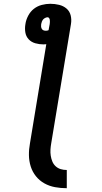

<svg xmlns="http://www.w3.org/2000/svg" viewBox="-20 -755 540 1012"><path d="M332 237Q300 237 270 231.5Q240 226 214 211.5Q188 197 169.5 174Q151 151 142 122.5Q133 94 132.5 63Q132 32 138 0L224 -522Q220 -522 216 -521.5Q212 -521 209 -521Q187 -521 166 -527Q145 -533 131 -548Q117 -563 113.5 -584.5Q110 -606 114 -628Q117 -650 128.5 -672Q140 -694 158.5 -708.5Q177 -723 200 -729Q223 -735 245 -735Q269 -735 291.5 -729.5Q314 -724 330.5 -710Q347 -696 352.5 -674Q358 -652 354 -628L250 0Q247 17 246 33.5Q245 50 247.5 66Q250 82 256 96.5Q262 111 273.5 121.5Q285 132 300 136.5Q315 141 332 141ZM221 -593Q225 -593 228.5 -593.5Q232 -594 236 -596L242 -628Q243 -634 243 -639.5Q243 -645 242.5 -650Q242 -655 239 -659.5Q236 -664 231 -664Q225 -664 218 -660.5Q211 -657 207 -652Q203 -647 200.5 -640.5Q198 -634 197 -628Q196 -622 196.5 -615.5Q197 -609 200 -603.5Q203 -598 208.5 -595.5Q214 -593 221 -593Z"/></svg>

Font: Iosevka Term Curly Oblique
Style: Bold
Weight: 700
Italic angle: -9°
Designer: Belleve Invis
Foundry: Belleve Invis
Version: Version 32.3.0